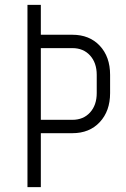

<svg xmlns="http://www.w3.org/2000/svg" viewBox="-20 -770 517 790"><path d="M93 0V-750H148V-627H278Q348 -627 390.5 -581.8Q433 -536.5 433 -462V-387Q433 -313 390.5 -267.5Q348 -222 278 -222H148V0ZM148 -277H278Q323 -277 350.5 -307.2Q378 -337.5 378 -387V-462Q378 -511.5 350.5 -541.8Q323 -572 278 -572H148Z"/></svg>

Font: Mohave Light
Style: Regular
Weight: 300
Designer: Gumpita Rahayu
Foundry: Tokotype
Version: Version 2.003